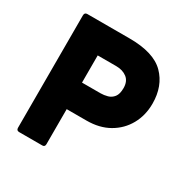

<svg xmlns="http://www.w3.org/2000/svg" viewBox="-133 -670 760 783"><g transform="rotate(30 247.0 -278.0)"><path d="M180 -178V-13Q180 0 168 0H59Q46 0 46 -13V-542Q46 -556 59 -556H258Q372 -556 422 -505.5Q472 -455 472 -372Q472 -317 447.5 -273Q423 -229 378.5 -203.5Q334 -178 273 -178ZM180 -303H267Q283 -303 299.5 -307.5Q316 -312 327 -326Q338 -340 338 -368Q338 -400 318 -415.5Q298 -431 267 -431H180Z"/></g></svg>

Font: Zain Black
Style: Regular
Weight: 900
Designer: Zain,Boutros
Foundry: Mobile Telecommunications Company (Zain), 2024
Version: Version 1.50; ttfautohint (v1.8.4)